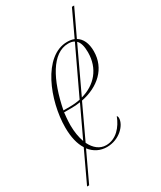

<svg xmlns="http://www.w3.org/2000/svg" viewBox="-224 -758 807 961"><g transform="rotate(-30 179.5 -277.5)"><path d="M-19 131H-7L72 -37C96 -6 129 10 167 10C240 10 291 -46 291 -86C291 -94 288 -98 286 -100C266 -47 226 0 168 0C132 0 103 -23 84 -62L174 -254C275 -274 349 -339 349 -439C349 -485 334 -517 306 -534L378 -686H365L296 -539C284 -544 271 -546 256 -546C117 -546 34 -333 34 -179C34 -123 45 -79 65 -48ZM105 -258H69C100 -416 163 -536 256 -536C269 -536 281 -534 291 -528L166 -264C147 -260 127 -258 105 -258ZM321 -449C321 -355 265 -291 181 -268L300 -521C314 -508 321 -484 321 -449ZM62 -176C62 -204 66 -240 67 -248H109C126 -248 144 -249 161 -252L78 -76C68 -104 62 -138 62 -176Z"/></g></svg>

Font: Noto Serif Display Condensed Thin
Style: Italic
Weight: 100
Width: 3
Italic angle: -12°
Designer: Monotype Design Team
Foundry: Monotype Imaging Inc.
Version: Version 2.009